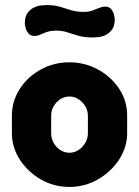

<svg xmlns="http://www.w3.org/2000/svg" viewBox="-20 -728 549 758"><path d="M254 10Q193 10 141.5 -19.5Q90 -49 58.5 -97.5Q27 -146 27 -202V-272Q27 -328 57.5 -376Q88 -424 140 -453Q192 -482 254 -482Q315 -482 367 -453.5Q419 -425 450.5 -377.5Q482 -330 482 -272V-202Q482 -147 450.5 -98.5Q419 -50 367 -20Q315 10 254 10ZM254 -125Q274 -125 290.5 -136Q307 -147 317 -164.5Q327 -182 327 -202V-272Q327 -291 317 -308Q307 -325 290.5 -336Q274 -347 254 -347Q234 -347 217.5 -336Q201 -325 191.5 -308Q182 -291 182 -272V-202Q182 -182 191.5 -164.5Q201 -147 217.5 -136Q234 -125 254 -125ZM348 -580Q313 -580 289 -587Q265 -594 245.5 -600.5Q226 -607 202 -607Q181 -607 166 -602Q151 -597 139.5 -591.5Q128 -586 116 -586Q101 -586 92.5 -596Q84 -606 81 -618Q78 -630 78 -635Q78 -662 88.5 -676.5Q99 -691 113.5 -698Q128 -705 142 -706.5Q156 -708 163 -708Q194 -708 216 -701.5Q238 -695 260 -688Q282 -681 309 -681Q330 -681 345 -686.5Q360 -692 372 -697Q384 -702 395 -702Q411 -702 419 -692Q427 -682 430 -670Q433 -658 433 -653Q433 -626 422.5 -611.5Q412 -597 397.5 -590Q383 -583 369 -581.5Q355 -580 348 -580Z"/></svg>

Font: Dosis ExtraLight ExtraBold
Style: Regular
Weight: 800
Version: Version 3.001; ttfautohint (v1.8.2)